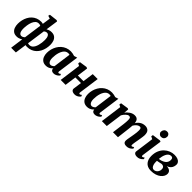

<svg xmlns="http://www.w3.org/2000/svg" viewBox="248 -2269 3975 3975"><g transform="rotate(45 2235.0 -281.5)"><path d="M286.5 254 326 -31.5Q311.5 -21 292.8 -11.5Q274 -2 250.2 4Q226.5 10 198 10Q138.5 10 102 -18.2Q65.5 -46.5 48.8 -93.2Q32 -140 32 -196.5Q32 -251.5 44.5 -305.5Q57 -359.5 82 -406.8Q107 -454 145 -490.2Q183 -526.5 233.8 -547.2Q284.5 -568 349 -568Q363.5 -568 376.5 -565.5Q389.5 -563 400.5 -559.5L426 -737.5L362 -758L371.5 -796.5L549 -817L573.5 -803.5L535 -532.5Q556 -547 585.2 -557.5Q614.5 -568 652.5 -568Q712.5 -568 749.2 -539.8Q786 -511.5 802.5 -464.8Q819 -418 819 -361Q819 -306.5 806.8 -252.5Q794.5 -198.5 769.5 -151.2Q744.5 -104 706.8 -67.8Q669 -31.5 618 -10.8Q567 10 503 10Q491.5 10 480.2 8.2Q469 6.5 459.5 4L424.5 254ZM336.5 -102 391.5 -494Q380 -501.5 366.2 -504Q352.5 -506.5 337 -506.5Q294 -506.5 264.5 -477.8Q235 -449 217.2 -403.2Q199.5 -357.5 191.8 -304.5Q184 -251.5 184 -202.5Q184 -161.5 192.8 -130.5Q201.5 -99.5 218.2 -83Q235 -66.5 258 -66.5Q283 -66.5 303 -77.5Q323 -88.5 336.5 -102ZM525.5 -464.5 468.5 -59.5Q479 -54.5 490.5 -53Q502 -51.5 514.5 -51.5Q549.5 -51.5 575 -70.2Q600.5 -89 618.5 -121Q636.5 -153 647.2 -192.8Q658 -232.5 663 -274.5Q668 -316.5 668 -355.5Q668 -418.5 648.2 -455Q628.5 -491.5 592.5 -491.5Q572.5 -491.5 555.2 -483.5Q538 -475.5 525.5 -464.5Z M1335 -106.5Q1332.5 -86 1338 -77.2Q1343.5 -68.5 1354 -68.5Q1361.5 -68.5 1372 -73.5Q1382.5 -78.5 1399 -91.5L1413 -59Q1407.5 -51 1389.5 -34.2Q1371.5 -17.5 1343.2 -3.8Q1315 10 1278.5 10Q1247.5 10 1227 -4.8Q1206.5 -19.5 1204 -49.5L1205 -60.5Q1189.5 -43 1167.2 -26.8Q1145 -10.5 1116.8 -0.2Q1088.5 10 1053.5 10Q994 10 956.2 -18Q918.5 -46 900.8 -92.5Q883 -139 883 -194.5Q883 -250.5 897.2 -304.5Q911.5 -358.5 939.2 -406.2Q967 -454 1007.5 -490.2Q1048 -526.5 1100.2 -547.2Q1152.5 -568 1215.5 -568Q1243 -568 1274.8 -561.5Q1306.5 -555 1328 -547L1399 -568ZM1244 -497Q1234.5 -500.5 1224.2 -501.8Q1214 -503 1204 -503Q1168 -503 1140.8 -484.8Q1113.5 -466.5 1093.8 -435.5Q1074 -404.5 1061.2 -365Q1048.5 -325.5 1042.8 -283.2Q1037 -241 1037 -200.5Q1037 -159.5 1046.5 -130.2Q1056 -101 1073 -85.5Q1090 -70 1113 -70Q1125 -70 1135.8 -73.8Q1146.5 -77.5 1156.5 -83.5Q1166.5 -89.5 1175.2 -97Q1184 -104.5 1191.5 -112.5Z M1950.5 -105.5Q1948.5 -86 1953.8 -77.2Q1959 -68.5 1968.5 -68.5Q1977 -68.5 1986 -73Q1995 -77.5 2013.5 -91.5L2027.5 -58.5Q2022.5 -50.5 2005.5 -34Q1988.5 -17.5 1961 -3.8Q1933.5 10 1897 10Q1865 10 1842 0.5Q1819 -9 1808 -26.2Q1797 -43.5 1800 -66.5L1826 -251.5H1661.5L1627 0H1483.5L1547.5 -473L1496.5 -501L1504.5 -542.5L1672.5 -567.5L1702.5 -553.5L1670.5 -316H1834.5L1867.5 -554.5H2012Z M2540 -106.5Q2537.5 -86 2543 -77.2Q2548.5 -68.5 2559 -68.5Q2566.5 -68.5 2577 -73.5Q2587.5 -78.5 2604 -91.5L2618 -59Q2612.5 -51 2594.5 -34.2Q2576.5 -17.5 2548.2 -3.8Q2520 10 2483.5 10Q2452.5 10 2432 -4.8Q2411.5 -19.5 2409 -49.5L2410 -60.5Q2394.5 -43 2372.2 -26.8Q2350 -10.5 2321.8 -0.2Q2293.5 10 2258.5 10Q2199 10 2161.2 -18Q2123.5 -46 2105.8 -92.5Q2088 -139 2088 -194.5Q2088 -250.5 2102.2 -304.5Q2116.5 -358.5 2144.2 -406.2Q2172 -454 2212.5 -490.2Q2253 -526.5 2305.2 -547.2Q2357.5 -568 2420.5 -568Q2448 -568 2479.8 -561.5Q2511.5 -555 2533 -547L2604 -568ZM2449 -497Q2439.5 -500.5 2429.2 -501.8Q2419 -503 2409 -503Q2373 -503 2345.8 -484.8Q2318.5 -466.5 2298.8 -435.5Q2279 -404.5 2266.2 -365Q2253.5 -325.5 2247.8 -283.2Q2242 -241 2242 -200.5Q2242 -159.5 2251.5 -130.2Q2261 -101 2278 -85.5Q2295 -70 2318 -70Q2330 -70 2340.8 -73.8Q2351.5 -77.5 2361.5 -83.5Q2371.5 -89.5 2380.2 -97Q2389 -104.5 2396.5 -112.5Z M2903 -556.5 2894 -449.5Q2909.5 -474.5 2931.5 -496Q2953.5 -517.5 2978.8 -533.8Q3004 -550 3032 -559Q3060 -568 3088.5 -568Q3124 -568 3148.5 -555Q3173 -542 3186.5 -512.2Q3200 -482.5 3203 -432Q3203 -424 3203 -415.5Q3203 -407 3202.5 -398Q3202 -389 3201 -379.5L3180.5 -410.5Q3196.5 -449 3218.5 -478Q3240.5 -507 3267.8 -527.2Q3295 -547.5 3327 -557.8Q3359 -568 3395.5 -568Q3450.5 -568 3486.5 -535.2Q3522.5 -502.5 3522.5 -420.5Q3522.5 -404.5 3518.5 -373.8Q3514.5 -343 3509 -308.5Q3503.5 -274 3498.5 -247Q3494 -222 3489 -194.5Q3484 -167 3480.5 -141.8Q3477 -116.5 3476.5 -97.5Q3476.5 -79.5 3481.8 -74Q3487 -68.5 3494.5 -68.5Q3503.5 -68.5 3513.2 -73.8Q3523 -79 3540.5 -93L3554 -60Q3548.5 -53 3531.2 -36Q3514 -19 3484.8 -4.5Q3455.5 10 3414 10Q3375 10 3355.2 -1.8Q3335.5 -13.5 3329.2 -31.8Q3323 -50 3323.5 -68.5Q3323.5 -84 3327.2 -108.8Q3331 -133.5 3336.5 -161.8Q3342 -190 3346.5 -218Q3351 -244.5 3356.5 -277.2Q3362 -310 3365.8 -343.5Q3369.5 -377 3369 -405.5Q3368.5 -448 3358.2 -462.2Q3348 -476.5 3326 -476.5Q3307 -476.5 3286 -466Q3265 -455.5 3245 -435.8Q3225 -416 3208.2 -388.5Q3191.5 -361 3180.5 -327.5L3203.5 -410Q3203 -386.5 3201 -358.2Q3199 -330 3196.2 -301Q3193.5 -272 3190 -247L3160 0H3014.5L3043 -217Q3047 -244.5 3050.8 -277Q3054.5 -309.5 3057.2 -342.2Q3060 -375 3059.5 -403Q3058.5 -449.5 3047 -463Q3035.5 -476.5 3009.5 -476.5Q2995.5 -476.5 2978.8 -467.8Q2962 -459 2944.5 -443Q2927 -427 2911 -406.2Q2895 -385.5 2882.5 -362.5L2833 0H2689L2753 -473L2701.5 -501L2709.5 -542.5L2878 -568Z M3724.5 10Q3693 10 3672 1Q3651 -8 3641.5 -23.8Q3632 -39.5 3634.5 -60.5Q3637.5 -83.5 3642 -115Q3646.5 -146.5 3651.8 -185.8Q3657 -225 3663.5 -270.8Q3670 -316.5 3676.8 -367.2Q3683.5 -418 3690.5 -472.5L3633.5 -501.5L3641 -542.5L3824 -567.5L3849.5 -556L3785.5 -105.5Q3783 -87.5 3787.2 -78Q3791.5 -68.5 3802 -68.5Q3811 -68.5 3821.2 -74Q3831.5 -79.5 3848.5 -93L3861.5 -60Q3856 -53 3838.8 -36Q3821.5 -19 3792.8 -4.5Q3764 10 3724.5 10ZM3781.5 -635Q3751 -635 3728.5 -658.8Q3706 -682.5 3708 -712.5Q3710 -750.5 3733.5 -776.8Q3757 -803 3798.5 -803Q3834.5 -803 3855 -780.2Q3875.5 -757.5 3875.5 -729Q3875 -690 3852 -662.5Q3829 -635 3781.5 -635Z M4131.5 11Q4075 11 4035 -7.2Q3995 -25.5 3970 -57.5Q3945 -89.5 3933.5 -129.5Q3922 -169.5 3922 -213.5Q3922 -302 3950.2 -368.8Q3978.5 -435.5 4025.5 -480.5Q4072.5 -525.5 4130 -548.2Q4187.5 -571 4246 -571Q4306.5 -571 4344.8 -555Q4383 -539 4401.2 -513.8Q4419.5 -488.5 4419.5 -461Q4419.5 -429.5 4409.8 -396.5Q4400 -363.5 4373.8 -335.5Q4347.5 -307.5 4297 -291Q4338.5 -291 4366.5 -278.2Q4394.5 -265.5 4409.2 -242.8Q4424 -220 4424 -188.5Q4424 -153.5 4405.2 -118.5Q4386.5 -83.5 4349.5 -54Q4312.5 -24.5 4257.5 -6.8Q4202.5 11 4131.5 11ZM4162.5 -46Q4190 -46 4215 -61.8Q4240 -77.5 4256 -105.5Q4272 -133.5 4272 -170Q4272 -201 4260.8 -218Q4249.5 -235 4231.5 -241.8Q4213.5 -248.5 4193 -248.5Q4185.5 -247 4176.8 -245.2Q4168 -243.5 4158.5 -241.5Q4149 -239.5 4139 -237Q4123.5 -234 4108.2 -231Q4093 -228 4076.5 -225.5Q4076 -217.5 4075.8 -209.2Q4075.5 -201 4075.5 -193Q4075.5 -153.5 4085 -120Q4094.5 -86.5 4113.8 -66.2Q4133 -46 4162.5 -46ZM4076 -281.5Q4087.5 -282.5 4098.5 -284.2Q4109.5 -286 4120.2 -288.5Q4131 -291 4142.5 -294.5Q4184 -308 4212.2 -328.8Q4240.5 -349.5 4254.8 -377.5Q4269 -405.5 4269 -440.5Q4269 -475 4255.8 -490.2Q4242.5 -505.5 4214.5 -505.5Q4180.5 -505.5 4155.2 -484.5Q4130 -463.5 4113.5 -429.5Q4097 -395.5 4088 -356.5Q4079 -317.5 4076 -281.5Z"/></g></svg>

Font: Merriweather ExtraBold
Style: Italic
Weight: 800
Italic angle: -7.8°
Version: Version 2.101